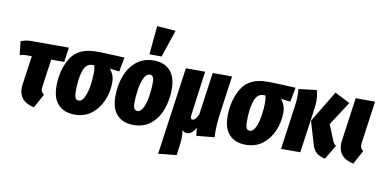

<svg xmlns="http://www.w3.org/2000/svg" viewBox="-92 -1125 3260 1629"><g transform="rotate(10 1537.5 -310.5)"><path d="M274 -174Q272 -156 272 -151Q272 -135 278 -123.5Q284 -112 298 -103L233 17Q102 -10 102 -127Q102 -143 105 -161L140 -407H89Q63 -407 37 -398L24 -515Q65 -533 111 -533H437L419 -407H307Z M390 -194Q390 -333 453 -437Q516 -541 672 -541Q733 -541 855 -535L916 -532L893 -408L811 -418Q825 -402 838 -373Q851 -344 851 -304Q851 -227 820.5 -152.5Q790 -78 729.5 -30Q669 18 583 18Q492 18 441 -35.5Q390 -89 390 -194ZM683 -361Q683 -401 675 -423H657Q605 -423 582 -356Q559 -289 559 -177Q559 -138 568 -121.5Q577 -105 595 -105Q625 -105 645 -147.5Q665 -190 674 -249.5Q683 -309 683 -361Z M897 -194Q897 -289 927 -370.5Q957 -452 1018 -501.5Q1079 -551 1166 -551Q1256 -551 1307 -497Q1358 -443 1358 -338Q1358 -243 1328 -161.5Q1298 -80 1237.5 -31Q1177 18 1090 18Q999 18 948 -35.5Q897 -89 897 -194ZM1190 -364Q1190 -397 1181 -412Q1172 -427 1154 -427Q1123 -427 1103.5 -384.5Q1084 -342 1075 -282.5Q1066 -223 1066 -169Q1066 -135 1075 -120Q1084 -105 1102 -105Q1132 -105 1152 -147.5Q1172 -190 1181 -250.5Q1190 -311 1190 -364ZM1143 -843 1304 -831 1225 -596H1120Z M1785 -53Q1785 -14 1787 1L1632 16Q1626 -16 1626 -52Q1606 -21 1588.5 -7Q1571 7 1549 7Q1523 7 1508 -13Q1513 15 1513 49Q1513 83 1508 117L1496 206L1339 222L1445 -533H1611L1561 -163Q1559 -145 1559 -140Q1559 -126 1563 -120Q1567 -114 1576 -114Q1601 -114 1625 -168L1676 -533H1843L1794 -182Q1785 -116 1785 -53Z M1864 -194Q1864 -333 1927 -437Q1990 -541 2146 -541Q2207 -541 2329 -535L2390 -532L2367 -408L2285 -418Q2299 -402 2312 -373Q2325 -344 2325 -304Q2325 -227 2294.5 -152.5Q2264 -78 2203.5 -30Q2143 18 2057 18Q1966 18 1915 -35.5Q1864 -89 1864 -194ZM2157 -361Q2157 -401 2149 -423H2131Q2079 -423 2056 -356Q2033 -289 2033 -177Q2033 -138 2042 -121.5Q2051 -105 2069 -105Q2099 -105 2119 -147.5Q2139 -190 2148 -249.5Q2157 -309 2157 -361Z M2622 -95 2568 -279 2731 -550 2862 -483 2729 -279 2783 -145Q2790 -128 2797 -119.5Q2804 -111 2815 -108L2740 17Q2694 9 2665.5 -15.5Q2637 -40 2622 -95ZM2413 -388Q2419 -426 2419 -470Q2419 -502 2416 -526L2571 -544Q2584 -503 2584 -450Q2584 -425 2579 -387L2525 0H2359Z M3025 -174Q3023 -158 3023 -152Q3023 -135 3029 -123.5Q3035 -112 3049 -103L2984 17Q2853 -10 2853 -127Q2853 -143 2856 -161L2908 -533H3075Z"/></g></svg>

Font: Fira Sans Extra Condensed ExtraBold
Style: Italic
Weight: 800
Width: 3
Italic angle: -8°
Designer: Carrois Corporate & Edenspiekermann AG
Foundry: Carrois Corporate GbR & Edenspiekermann AG
Version: Version 4.203